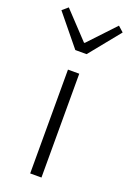

<svg xmlns="http://www.w3.org/2000/svg" viewBox="-184 -873 627 928"><g transform="rotate(20 129.5 -409.0)"><path d="M100 0H158V-534H100ZM101 -635H159L287 -793L259 -818L132 -683H128L1 -818L-28 -793Z"/></g></svg>

Font: Noto Sans HK Light
Style: Regular
Weight: 300
Designer: Ryoko NISHIZUKA 西塚涼子 (kana, bopomofo & ideographs); Paul D. Hunt (Latin, Greek & Cyrillic); Sandoll Communications 산돌커뮤니
Foundry: Adobe
Version: Version 2.004;hotconv 1.0.118;makeotfexe 2.5.65603